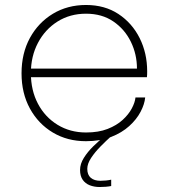

<svg xmlns="http://www.w3.org/2000/svg" viewBox="-20 -558 677 771"><path d="M426.5 163.5V189Q417 191 404.5 192Q392 193 380 193Q358.5 193 340.5 186Q322.5 179 312 163.8Q301.5 148.5 301.5 124.5Q301.5 100 316.8 75.8Q332 51.5 355 29Q378 6.5 400.5 -11H426.5Q406.5 7 384 29.8Q361.5 52.5 346 76Q330.5 99.5 330.5 120Q330.5 144 344.5 156Q358.5 168 383.5 168Q393.5 168 405.8 166.8Q418 165.5 426.5 163.5ZM90 -248V-282.5H539.5L530 -273.5Q530 -276.5 530 -278.5Q530 -280.5 530 -282.5Q530 -340 505.5 -390.2Q481 -440.5 435.2 -471.8Q389.5 -503 325.5 -503Q261 -503 211 -471.5Q161 -440 132.5 -386Q104 -332 104 -264.5Q104 -195 132.5 -141.2Q161 -87.5 211.2 -56.8Q261.5 -26 325.5 -26Q375.5 -26 412 -40.2Q448.5 -54.5 472.5 -76.5Q496.5 -98.5 509.2 -122.5Q522 -146.5 524 -166.5H563Q560.5 -139.5 544.5 -109Q528.5 -78.5 499 -51.8Q469.5 -25 426 -8Q382.5 9 325 9Q250.5 9 192.2 -25.8Q134 -60.5 100.2 -122Q66.5 -183.5 66.5 -263.5Q66.5 -344 100.2 -405.8Q134 -467.5 192.5 -502.8Q251 -538 325.5 -538Q400.5 -538 455.5 -501.8Q510.5 -465.5 540.8 -405Q571 -344.5 571 -271.5Q571 -266.5 570.8 -259Q570.5 -251.5 570 -248Z"/></svg>

Font: Epilogue ExtraLight
Style: Regular
Weight: 250
Designer: Tyler Finck
Foundry: Etcetera Type Co
Version: Version 2.112